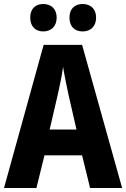

<svg xmlns="http://www.w3.org/2000/svg" viewBox="-20 -939 630 959"><path d="M131 -851C131 -806 158 -782 196 -782C235 -782 263 -807 263 -851C263 -895 235 -919 196 -919C158 -919 131 -896 131 -851ZM327 -851C327 -806 353 -782 393 -782C432 -782 460 -807 460 -851C460 -895 432 -919 393 -919C354 -919 327 -896 327 -851ZM430 0H590L390 -715H198L0 0H162L202 -163H390ZM323 -462 362 -292H228L268 -464C278 -508 290 -565 295 -605C301 -566 314 -505 323 -462Z"/></svg>

Font: Noto Sans Bengali Condensed
Style: Bold
Weight: 700
Width: 3
Designer: Joana Ranito - Universal Thirst; Jelle Bosma - Monotype Design Team
Foundry: Universal Thirst ehf.
Version: Version 3.000